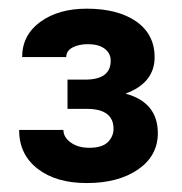

<svg xmlns="http://www.w3.org/2000/svg" viewBox="-20 -736 413 436"><path d="M133.3 -555.2H173.3Q231.4 -555.2 231.4 -598.1Q231.4 -615.2 217.5 -625.5Q203.6 -635.7 179.7 -635.7Q159.2 -635.7 144.8 -628.2Q130.4 -620.6 130.4 -606.4H30.3Q30.3 -656.2 71.5 -686.3Q112.8 -716.3 176.8 -716.3Q247.6 -716.3 289.3 -687.3Q331.1 -658.2 331.1 -606Q331.1 -547.9 265.1 -523.4Q338.4 -503.4 338.4 -433.6Q338.4 -382.3 293.7 -351.3Q249 -320.3 176.8 -320.3Q107.4 -320.3 65.4 -352.8Q23.4 -385.3 23.4 -440.9H124Q124 -424.3 140.6 -412.4Q157.2 -400.4 182.6 -400.4Q211.9 -400.4 224.9 -413.3Q237.8 -426.3 237.8 -443.4Q237.8 -488.3 178.2 -488.8H133.3Z"/></svg>

Font: Shabnam FD
Style: Bold-FD
Weight: 700
Foundry: DejaVu fonts team - Redesigned by Saber Rastikerdar - Based on Vazir font
Version: Version 5.0.1